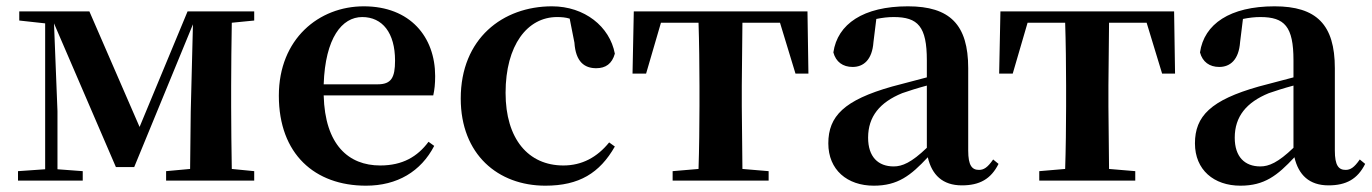

<svg xmlns="http://www.w3.org/2000/svg" viewBox="-20 -572 4346 608"><path d="M123 0H242V-30L162 -36V-220L151 -498L347 -43H405L591 -495L584 -218L582 -37L506 -30V0H785V-30L714 -37C713 -94 712 -179 712 -235V-301C712 -356 713 -442 714 -500L785 -507V-536H574L422 -170L263 -536H41V-507L123 -498V-36L37 -30V0Z M1139 16C1238 16 1313 -29 1355 -110L1337 -123C1302 -76 1255 -48 1184 -48C1084 -48 1009 -113 1005 -270H1352C1356 -288 1358 -306 1358 -331C1358 -455 1279 -552 1132 -552C990 -552 863 -449 863 -269C863 -84 977 16 1139 16ZM1005 -305C1010 -452 1063 -518 1127 -518C1191 -518 1231 -468 1231 -380C1231 -326 1219 -305 1176 -305Z M1707 16C1814 16 1879 -24 1927 -108L1909 -121C1871 -74 1823 -48 1764 -48C1653 -48 1581 -132 1581 -278C1581 -429 1650 -518 1744 -518C1758 -518 1771 -517 1784 -513L1799 -437C1803 -376 1831 -356 1868 -356C1898 -356 1918 -370 1927 -402C1911 -488 1831 -552 1728 -552C1572 -552 1439 -450 1439 -260C1439 -83 1557 16 1707 16Z M2191 0H2414V-30L2331 -37L2329 -235V-301L2331 -500H2450L2499 -339H2540L2537 -536H1987L1983 -339H2026L2073 -500H2192C2194 -443 2195 -357 2195 -301V-235C2195 -179 2194 -95 2192 -37L2110 -30V0Z M3026 15C3082 15 3118 -5 3142 -53L3125 -67C3107 -41 3095 -34 3080 -34C3058 -34 3046 -48 3046 -95V-356C3046 -494 2988 -552 2855 -552C2714 -552 2632 -496 2619 -406C2627 -376 2649 -360 2680 -360C2714 -360 2742 -382 2746 -439L2755 -512C2775 -516 2792 -518 2810 -518C2887 -518 2915 -488 2915 -381V-327L2805 -298C2653 -255 2603 -204 2603 -118C2603 -34 2663 16 2747 16C2823 16 2864 -16 2918 -74C2931 -18 2965 15 3026 15ZM2915 -104C2866 -57 2837 -45 2810 -45C2761 -45 2729 -75 2729 -136C2729 -203 2766 -248 2837 -277C2857 -284 2885 -293 2915 -301Z M3352 0H3575V-30L3492 -37L3490 -235V-301L3492 -500H3611L3660 -339H3701L3698 -536H3148L3144 -339H3187L3234 -500H3353C3355 -443 3356 -357 3356 -301V-235C3356 -179 3355 -95 3353 -37L3271 -30V0Z M4187 15C4243 15 4279 -5 4303 -53L4286 -67C4268 -41 4256 -34 4241 -34C4219 -34 4207 -48 4207 -95V-356C4207 -494 4149 -552 4016 -552C3875 -552 3793 -496 3780 -406C3788 -376 3810 -360 3841 -360C3875 -360 3903 -382 3907 -439L3916 -512C3936 -516 3953 -518 3971 -518C4048 -518 4076 -488 4076 -381V-327L3966 -298C3814 -255 3764 -204 3764 -118C3764 -34 3824 16 3908 16C3984 16 4025 -16 4079 -74C4092 -18 4126 15 4187 15ZM4076 -104C4027 -57 3998 -45 3971 -45C3922 -45 3890 -75 3890 -136C3890 -203 3927 -248 3998 -277C4018 -284 4046 -293 4076 -301Z"/></svg>

Font: Noto Serif JP
Style: Bold
Weight: 700
Designer: Ryoko NISHIZUKA 西塚涼子 (kana & ideographs); Frank Grießhammer (Latin, Greek & Cyrillic); Wenlong ZHANG 张文龙 (bopomofo); San
Foundry: Adobe
Version: Version 2.001;hotconv 1.1.0;makeotfexe 2.6.0